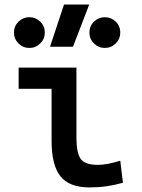

<svg xmlns="http://www.w3.org/2000/svg" viewBox="-20 -815 626 845"><path d="M373 9.8Q285.2 9.8 246.1 -39.1Q207 -87.9 207 -195.3V-424.3H62V-517.6H316.4V-206.5Q316.4 -145 334 -117.2Q351.6 -89.4 412.1 -89.4Q450.7 -89.4 509.3 -107.9L521 -10.7Q482.9 0 448 4.9Q413.1 9.8 373 9.8ZM200.2 -609.4 261.7 -794.9H372.6L301.3 -609.4ZM109.4 -604Q81.5 -604 61.5 -623.8Q41.5 -643.6 41.5 -671.4Q41.5 -700.2 61.5 -719.7Q81.5 -739.3 109.4 -739.3Q137.2 -739.3 157.2 -719.7Q177.2 -700.2 177.2 -671.4Q177.2 -643.6 157.2 -623.8Q137.2 -604 109.4 -604ZM441.4 -604Q413.6 -604 393.6 -623.8Q373.5 -643.6 373.5 -671.4Q373.5 -700.2 393.6 -719.7Q413.6 -739.3 441.4 -739.3Q469.2 -739.3 489.3 -719.7Q509.3 -700.2 509.3 -671.4Q509.3 -643.6 489.3 -623.8Q469.2 -604 441.4 -604Z"/></svg>

Font: Caskaydia Cove Medium
Style: Regular
Weight: 500
Monospace: yes
Designer: Aaron Bell
Foundry: Saja Typeworks
Version: Version 4.300; ttfautohint (v1.8.3)